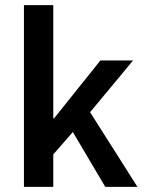

<svg xmlns="http://www.w3.org/2000/svg" viewBox="-20 -726 562 746"><path d="M73 0V-706H187V-266H190L370 -491H497L330 -290L514 0H389L263 -213L187 -126V0Z"/></svg>

Font: Source Sans 3 ExtraLight SemiBold
Style: Regular
Weight: 600
Version: Version 3.052;hotconv 1.1.0;makeotfexe 2.6.0